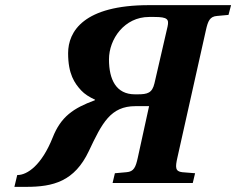

<svg xmlns="http://www.w3.org/2000/svg" viewBox="-20 -712 919 747"><path d="M36 15H82C187 15 270 -6 326 -125C377 -233 410 -299 507 -299H560L516 -98C508 -62 501 -44 472 -42L427 -38L418 0H730L739 -38L689 -42C661 -45 662 -62 670 -98L781 -594C789 -630 796 -648 825 -650L869 -654L879 -692H560C306 -692 245 -590 245 -505C245 -424 270 -388 296 -360C309 -346 328 -334 350 -324C350 -323 349 -323 349 -322C265 -291 217 -258 185 -177C142 -69 86 -31 48 -31H47ZM404 -481C404 -560 464 -646 560 -646H581C632 -646 638 -637 632 -609L581 -388C572 -350 554 -345 515 -345H505C432 -345 404 -402 404 -481Z"/></svg>

Font: Heuristica
Style: Bold Italic
Weight: 700
Italic angle: -13°
Version: Version 1.0.1